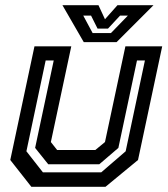

<svg xmlns="http://www.w3.org/2000/svg" viewBox="-20 -718 644 738"><path d="M100.5 0 19.5 -103 112.5 -540H254L175.5 -172L199.5 -141.5H346.5L383.5 -172L462 -540H603.5L510.5 -103L385.5 0ZM145 -55.5H369L463 -136.5L537 -485.5H506.5L435 -149.5L361.5 -86.5H165.5L115 -149.5L186.5 -485.5H155.5L81.5 -136.5ZM302 -556 220 -698H358.5L383.5 -644L431.5 -698H570L428 -556ZM336 -591H406.5L471.5 -658H441.5L395 -608H355L330 -658H300Z"/></svg>

Font: Tourney SemiBold
Style: Italic
Weight: 600
Italic angle: -12°
Version: Version 1.015